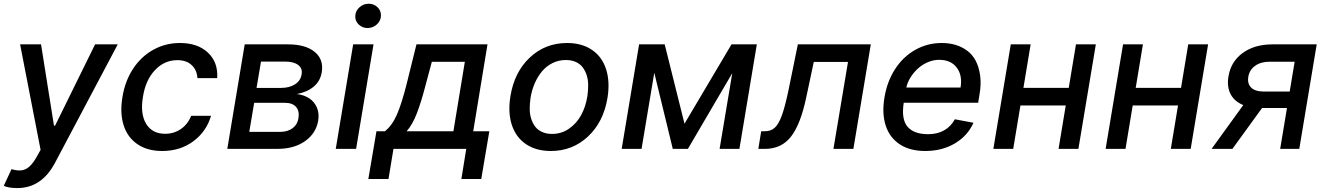

<svg xmlns="http://www.w3.org/2000/svg" viewBox="-31 -777 6917 1002"><path d="M59.7 204.5Q13.5 204.5 -11.4 192.8L29.1 105.8Q56.8 114 79 112.2Q101.2 110.4 121.1 93.4Q141 76.3 160.9 40.8L180.8 5L73.9 -545.5H183.2L250.7 -121.1H256.4L465.2 -545.5H583.5L256.4 72.1Q186.4 204.5 59.7 204.5Z M815.3 11Q737.6 11 685.5 -25Q633.5 -61.1 613.8 -124.6Q594.1 -188.2 608 -270.2Q621.1 -353 662.8 -417.1Q704.5 -481.2 768.3 -516.9Q832 -552.6 908 -552.6Q1000.7 -552.6 1054.2 -502.3Q1107.6 -452.1 1102.6 -369.3H999.3Q997.2 -410.2 970 -436.6Q942.8 -463.1 894.5 -463.1Q827.1 -463.1 778.1 -411.4Q729 -359.7 715.2 -272.7Q699.9 -183.6 731.5 -131.2Q763.1 -78.8 831 -78.8Q876.8 -78.8 913 -103.7Q949.2 -128.6 966.6 -172.6H1070.3Q1046.5 -90.9 978.2 -40Q909.8 11 815.3 11Z M1155.2 0 1246.1 -545.5H1471.9Q1563.9 -545.5 1611.5 -506Q1659.1 -466.6 1648.1 -399.9Q1640.3 -353.3 1606 -324.8Q1571.7 -296.2 1518.1 -286.2Q1554.3 -282 1581.5 -264.7Q1608.7 -247.5 1622.3 -216.8Q1636 -186.1 1629.6 -147Q1618.3 -81 1561.1 -40.5Q1503.9 0 1415.8 0ZM1269.9 -88.8H1430.8Q1470.2 -88.8 1495.7 -107.8Q1521.3 -126.8 1526.3 -158.7Q1533 -197.1 1514.2 -218.8Q1495.4 -240.4 1456.3 -240.4H1295.5ZM1307.9 -318.2H1435Q1479.8 -318.2 1508.9 -337.2Q1538 -356.2 1543 -388.5Q1548.7 -419.7 1525.4 -437.7Q1502.1 -455.6 1457 -455.6H1331Z M1721.2 0 1812.1 -545.5H1918.3L1827.4 0ZM1887.1 -630.7Q1859.7 -630.7 1840.7 -649.3Q1821.7 -668 1823.2 -693.9Q1824.2 -720.2 1844.8 -738.8Q1865.4 -757.5 1893.1 -757.5Q1920.8 -757.5 1939.6 -738.8Q1958.5 -720.2 1957 -693.9Q1956 -668 1935.4 -649.3Q1914.8 -630.7 1887.1 -630.7Z M1891.3 157.3 1933.6 -92H1977.6Q2014.9 -121.4 2040 -177.9Q2065 -234.4 2092 -342L2142.4 -545.5H2513.1L2438.6 -92H2522.7L2480.5 157.3H2376.8L2402.3 0H2022.4L1996.4 157.3ZM2091.3 -92H2335.2L2394.9 -454.5H2222.7L2192.5 -342Q2167.6 -245.7 2144.9 -186.6Q2122.2 -127.5 2091.3 -92Z M2843.8 11Q2766.7 11 2714 -24.7Q2661.2 -60.4 2640.1 -125.2Q2619 -190 2632.8 -274.9Q2653.1 -400.6 2733.8 -476.6Q2814.6 -552.6 2928.3 -552.6Q3005.3 -552.6 3058.1 -516.9Q3110.8 -481.2 3131.9 -416.2Q3153.1 -351.2 3139.2 -265.6Q3118.6 -140.6 3037.8 -64.8Q2957 11 2843.8 11ZM2849.8 -78.1Q2899.1 -78.1 2938.7 -105.5Q2978.3 -132.8 3002 -176.5Q3025.6 -220.2 3034.4 -274.9Q3038.7 -305.8 3038.5 -333.8Q3038.4 -361.9 3030.4 -385.7Q3022.4 -409.4 3008.9 -426.8Q2995.4 -444.2 2973.2 -454Q2951 -463.8 2922.2 -463.8Q2884.9 -463.8 2852.8 -448Q2820.7 -432.2 2797.8 -404.8Q2774.9 -377.5 2759.6 -342.2Q2744.3 -306.8 2737.6 -266Q2733.3 -235.1 2733.5 -207.2Q2733.7 -179.3 2741.7 -155.7Q2749.6 -132.1 2763.1 -114.9Q2776.6 -97.7 2798.8 -87.9Q2821 -78.1 2849.8 -78.1Z M3541.2 -131.4 3786.6 -545.5H3918.7L3827.8 0H3724.4L3790.5 -395.2L3558.9 0H3480.1L3383.5 -397.4L3317.1 0H3213.4L3304.3 -545.5H3437.9Z M3926.5 0 3941.4 -92H3960.6Q3991.8 -92 4012.1 -110.3Q4032.3 -128.6 4048.8 -173.3Q4065.3 -218 4083.5 -304L4132.8 -545.5H4513.5L4422.6 0H4318.5L4394.5 -453.8H4215.9L4176.5 -268.5Q4147.4 -129.3 4097.5 -64.6Q4047.6 0 3960.6 0Z M4797.6 11Q4718 11 4665 -23.6Q4611.9 -58.2 4591.3 -121.6Q4570.7 -185 4584.9 -269.2Q4598.7 -352.3 4640.4 -416.7Q4682.2 -481.2 4745.6 -516.9Q4808.9 -552.6 4883.9 -552.6Q4922.2 -552.6 4955.1 -543Q4987.9 -533.4 5016 -512.8Q5044 -492.2 5060.9 -460Q5077.8 -427.9 5084.2 -382.6Q5090.6 -337.4 5079.9 -278.4L5073.9 -240.8H4685.4Q4671.9 -154.8 4705.1 -115.8Q4738.3 -76.7 4813.2 -76.7Q4860.1 -76.7 4895.6 -96.4Q4931.1 -116.1 4952.1 -154.5L5049.4 -136.4Q5019.5 -68.9 4952.8 -28.9Q4886 11 4797.6 11ZM4698.9 -320.3H4981.9Q4992.5 -383.5 4962 -424.2Q4931.5 -464.8 4870 -464.8Q4839.8 -464.8 4810.7 -452.2Q4781.6 -439.6 4759.2 -419.2Q4736.9 -398.8 4720.7 -372.9Q4704.5 -346.9 4698.9 -320.3Z M5347.7 -545.5 5310 -318.5H5546.5L5584.2 -545.5H5687.9L5596.9 0H5493.3L5530.9 -226.6H5294.4L5256.7 0H5153.1L5244 -545.5Z M5933.6 -545.5 5896 -318.5H6132.5L6170.1 -545.5H6273.8L6182.9 0H6079.2L6116.8 -226.6H5880.3L5842.7 0H5739L5829.9 -545.5Z M6649.9 0 6685.4 -213.4H6555.4L6400.6 0H6291.9L6457.4 -228.7Q6411.2 -247.2 6391.2 -285.7Q6371.1 -324.2 6380 -377.8Q6392.4 -455.3 6454.2 -500.4Q6516 -545.5 6610.1 -545.5H6840.6L6749.6 0ZM6699.6 -299.4 6725.5 -454.9H6594.8Q6548.7 -454.9 6519 -433.4Q6489.3 -411.9 6483.7 -376.4Q6477.6 -341.3 6498.2 -320.3Q6518.8 -299.4 6561.8 -299.4Z"/></svg>

Font: Karasuma Gothic
Style: Medium Italic
Weight: 500
Italic angle: 9.39998°
Designer: Rasmus Andersson / Ryoko Nishizuka
Foundry: Genbu
Version: Version 1.00